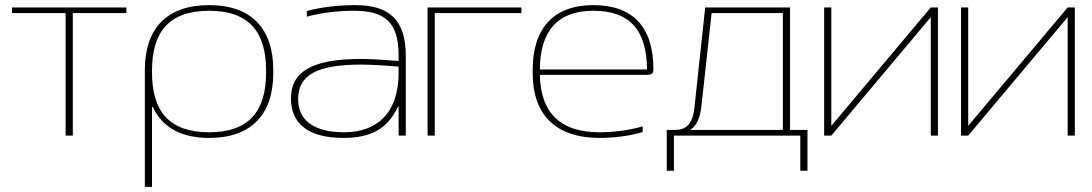

<svg xmlns="http://www.w3.org/2000/svg" viewBox="-20 -529 4258 749"><path d="M236 0H264V-478H473V-500H27V-478H236Z M1046 -244V-256C1046 -415 963 -509 796 -509C628 -509 545 -415 545 -256V200H573V-112H576C614 -31 687 9 796 9C963 9 1046 -85 1046 -244ZM573 -246V-254C573 -406 641 -487 796 -487C950 -487 1018 -406 1018 -254V-246C1018 -94 950 -13 796 -13C641 -13 573 -94 573 -246Z M1365 -509C1301 -509 1231 -501 1177 -486V-464C1236 -480 1303 -487 1359 -487C1477 -487 1535 -447 1535 -313V-291C1465 -297 1416 -299 1388 -299C1193 -299 1115 -247 1115 -144C1115 -49 1180 9 1319 9C1430 9 1493 -28 1533 -114H1535V0H1563V-310C1563 -454 1497 -509 1365 -509ZM1143 -142C1143 -238 1220 -277 1388 -277C1423 -277 1481 -274 1535 -269V-245C1535 -91 1454 -13 1322 -13C1194 -13 1143 -68 1143 -142Z M1648 0H1676V-478H2014V-500H1648Z M2529 -259C2529 -422 2450 -509 2295 -509C2136 -509 2058 -415 2058 -256V-244C2058 -85 2144 9 2319 9C2376 9 2439 1 2487 -14V-36C2432 -20 2371 -13 2319 -13C2163 -13 2089 -91 2086 -237H2504C2525 -237 2529 -245 2529 -259ZM2086 -258C2087 -407 2154 -487 2295 -487C2440 -487 2503 -408 2504 -258Z M2612 -22H2581V137H2609V0H3102V137H3130V-22H3062V-500H2731L2689 -109C2682 -43 2655 -22 2612 -22ZM2672 -22C2698 -38 2711 -69 2716 -113L2756 -478H3034V-22Z M3195 0H3223L3611 -462V0H3639V-500H3611L3223 -38V-500H3195Z M3729 0H3757L4145 -462V0H4173V-500H4145L3757 -38V-500H3729Z"/></svg>

Font: LT Wave Thin
Style: Regular
Weight: 100
Designer: Daniel Lyons
Version: Version 2.5 (Glyphs App)